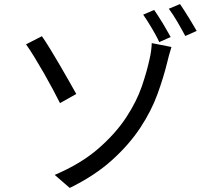

<svg xmlns="http://www.w3.org/2000/svg" viewBox="-20 -874 1040 944"><path d="M249 -14Q378 -69 463 -143Q548 -217 600 -296Q652 -375 677.5 -450Q703 -525 715 -582Q720 -602 723 -625Q726 -648 726 -662L823 -643Q817 -624 811 -602.5Q805 -581 803 -571Q785 -496 754.5 -412Q724 -328 669.5 -245.5Q615 -163 531 -87Q447 -11 323 50ZM186 -696Q203 -672 226.5 -633.5Q250 -595 274 -554Q298 -513 319.5 -475Q341 -437 355 -412L275 -367Q261 -395 240 -434.5Q219 -474 195.5 -515Q172 -556 149 -593.5Q126 -631 108 -656ZM738 -825Q747 -812 758 -795Q769 -778 780 -760Q791 -742 801 -724Q811 -706 819 -692L763 -667Q756 -683 746 -701Q736 -719 725.5 -737Q715 -755 704 -772Q693 -789 684 -802ZM865 -854Q874 -841 885 -824Q896 -807 907 -789Q918 -771 928.5 -753.5Q939 -736 947 -722L891 -697Q883 -712 873 -730Q863 -748 852.5 -766Q842 -784 831 -801Q820 -818 810 -831Z"/></svg>

Font: SpoqaHanSans-Regular
Style: Regular
Weight: 400
Designer: [Spoqa Han Sans] Dong-huui Kim \uAE40 \uB3D9 \uD718  Younghwa Kang \uAC15 \uC601 \uD654  [Noto Sans] Ryoko NISHIZUKA \u8
Foundry: Spoqa (http://www.spoqa-han-sans.com)
Version: Version 2.000